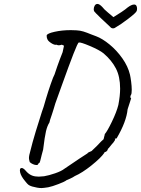

<svg xmlns="http://www.w3.org/2000/svg" viewBox="-20 -856 716 975"><path d="M191 99Q171 99 143 91Q130 87 124 82Q118 77 110.5 67.5Q103 58 99 53Q81 28 81 9Q81 -6 95 -2Q105 3 117 18Q129 30 143 35.5Q157 41 177 41Q184 41 204 39Q228 35 260 24Q292 13 307 1Q355 -32 385.5 -52Q416 -72 424 -77Q426 -82 445 -89L472 -115Q498 -143 506 -149Q507 -156 509.5 -163.5Q512 -171 512 -175Q524 -188 548 -237.5Q572 -287 581 -323Q590 -370 590 -406Q590 -467 568.5 -508.5Q547 -550 506 -585Q485 -602 436.5 -622.5Q388 -643 380 -640Q375 -639 353 -582.5Q331 -526 293 -420L261 -331Q257 -315 252 -301Q247 -287 244 -276Q231 -239 231 -234Q220 -217 213.5 -189.5Q207 -162 199 -96Q190 -63 191 -66Q187 -49 184 -38Q181 -27 178 -28L174 -24Q174 -18 165 -18Q157 -18 147 -22.5Q137 -27 131 -33Q127 -47 127 -53Q127 -66 135 -93Q143 -127 161.5 -188.5Q180 -250 193 -289Q200 -306 213 -353Q224 -390 237.5 -429Q251 -468 257 -478Q259 -485 270.5 -518Q282 -551 298 -591L305 -624L294 -629Q285 -626 278 -626Q273 -626 267 -629Q257 -626 239.5 -637.5Q222 -649 220 -659Q218 -662 217.5 -668Q217 -674 217 -676Q219 -686 257 -694.5Q295 -703 340 -703Q359 -703 369 -702Q387 -701 403.5 -696Q420 -691 444 -681L468 -672Q500 -660 536.5 -630Q573 -600 601.5 -559.5Q630 -519 640 -477Q643 -464 646 -441Q649 -418 649 -400Q649 -379 645 -374Q642 -370 642 -364Q642 -358 646 -357Q644 -351 639 -335Q634 -319 628 -301Q622 -238 572 -153Q567 -153 564 -151.5Q561 -150 565 -149Q565 -144 554 -130Q551 -128 541.5 -115.5Q532 -103 528 -100Q527 -93 522 -88.5Q517 -84 513 -84Q513 -84 511.5 -83.5Q510 -83 510 -80Q492 -54 444.5 -16Q397 22 360 38Q350 45 336.5 51Q323 57 318 59Q310 66 277.5 78.5Q245 91 225 95Q199 99 191 99ZM554 -712Q545 -712 539 -720Q522 -735 491.5 -764.5Q461 -794 458 -799Q456 -805 456 -809Q456 -819 461 -827.5Q466 -836 475 -836Q485 -836 500 -820Q507 -810 528 -792.5Q549 -775 556 -769Q576 -781 597 -795Q618 -809 628 -818Q648 -833 661 -833Q669 -833 672.5 -827Q676 -821 676 -813Q676 -804 674 -800Q671 -791 631 -760.5Q591 -730 569 -718Q562 -712 554 -712Z"/></svg>

Font: Caveat
Style: Regular
Weight: 400
Designer: Pablo Impallari
Foundry: Pablo Impallari
Version: Version 1.500; ttfautohint (v1.6)